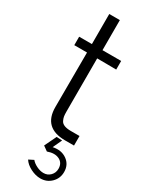

<svg xmlns="http://www.w3.org/2000/svg" viewBox="-258 -793 848 1096"><g transform="rotate(30 166.5 -245.0)"><path d="M248 1Q104 1 104 -136.2L105 -496.1H21V-551.8H105V-750H174.8V-551.8H297.9V-495.1L171.9 -496.1V-146Q171.9 -126 173.8 -114Q175.8 -102.1 182.4 -88.6Q189 -75.2 205.6 -68.6Q222.2 -62 248 -62H306.2V1ZM205.1 69.8Q258.3 58.6 295.7 85.2Q333 111.8 333 160.2Q333 202.1 304 231Q274.9 259.8 232.9 259.8Q200.7 259.8 167.7 242.9Q134.8 226.1 119.1 201.2L150.9 185.1Q164.1 201.2 187.5 212.6Q210.9 224.1 232.9 224.1Q259.8 224.1 277.8 205.6Q295.9 187 295.9 160.2Q295.9 122.1 264.9 106.9Q233.9 91.8 189 107.9L158.2 85.9L195.8 7.8L232.9 9.8Z"/></g></svg>

Font: Oakes Grotesk
Style: Light
Weight: 300
Designer: Samuel Oakes
Foundry: Samuel Oakes
Version: Version 1.0 | wf-rip DC20170320